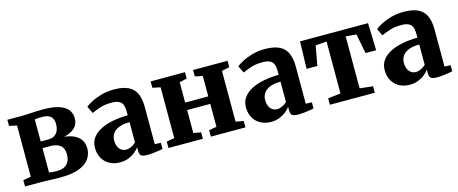

<svg xmlns="http://www.w3.org/2000/svg" viewBox="-38 -1028 3608 1512"><g transform="rotate(-15 1766.0 -272.0)"><path d="M316.5 4Q289 4 258.8 3Q228.5 2 200 1Q171.5 0 150 0H29.5V-51L93 -62V-480L31 -493V-543H153Q172.5 -543 202 -544.8Q231.5 -546.5 263.5 -548Q295.5 -549.5 321 -549.5Q406.5 -549.5 455.8 -532Q505 -514.5 526 -485Q547 -455.5 547 -419Q547 -367.5 514.2 -338.2Q481.5 -309 428.5 -298Q473.5 -293.5 507.8 -277.5Q542 -261.5 561.5 -233Q581 -204.5 581 -162.5Q581 -117 555.2 -79Q529.5 -41 471.5 -18.5Q413.5 4 316.5 4ZM301 -52Q361 -52 387.5 -80.8Q414 -109.5 414 -156Q414 -211 383.8 -233.2Q353.5 -255.5 305.5 -255.5H240.5V-58Q246.5 -56.5 256 -55Q265.5 -53.5 277.2 -52.8Q289 -52 301 -52ZM240.5 -310H301Q334.5 -310 354.8 -324Q375 -338 384 -361Q393 -384 393 -411.5Q393 -436.5 384.2 -455Q375.5 -473.5 355.8 -483.5Q336 -493.5 302.5 -493.5Q286 -493.5 270.2 -492.8Q254.5 -492 240.5 -490.5Z M802 11Q757 11 720.2 -8Q683.5 -27 661.8 -63.5Q640 -100 640 -151.5Q640 -198 665.2 -232Q690.5 -266 734.2 -288Q778 -310 835 -320.8Q892 -331.5 955.5 -332V-363Q955.5 -396.5 947 -418Q938.5 -439.5 917 -450.2Q895.5 -461 856 -461Q801 -461 759.2 -446.5Q717.5 -432 694 -421L666 -479Q679.5 -491 713 -509.2Q746.5 -527.5 795 -542Q843.5 -556.5 902 -556.5Q975 -556.5 1019 -535Q1063 -513.5 1082.8 -469.8Q1102.5 -426 1102.5 -358.5V-57L1152 -55V-5Q1140.5 -2.5 1119 1Q1097.5 4.5 1072.2 7.2Q1047 10 1025.5 10Q989.5 10 975.8 0Q962 -10 962 -40.5V-69.5Q950.5 -52.5 928 -33.8Q905.5 -15 873.8 -2Q842 11 802 11ZM876 -73.5Q894.5 -73.5 917.2 -84Q940 -94.5 955.5 -110.5V-276Q900.5 -276 866.2 -261.2Q832 -246.5 816.5 -222.2Q801 -198 801 -168.5Q801 -138.5 810.5 -117.2Q820 -96 836.8 -84.8Q853.5 -73.5 876 -73.5Z M1199 0V-52.5L1263 -63.5V-477.5L1199 -491V-543H1479V-491L1418.5 -477.5V-311.5H1607V-477.5L1545 -491V-543H1826V-491L1763 -477.5V-63.5L1826.5 -52.5V0H1544.5V-52.5L1607 -63.5V-250.5H1418.5V-63.5L1479.5 -52.5V0Z M2033 11Q1988 11 1951.2 -8Q1914.5 -27 1892.8 -63.5Q1871 -100 1871 -151.5Q1871 -198 1896.2 -232Q1921.5 -266 1965.2 -288Q2009 -310 2066 -320.8Q2123 -331.5 2186.5 -332V-363Q2186.5 -396.5 2178 -418Q2169.5 -439.5 2148 -450.2Q2126.5 -461 2087 -461Q2032 -461 1990.2 -446.5Q1948.5 -432 1925 -421L1897 -479Q1910.5 -491 1944 -509.2Q1977.5 -527.5 2026 -542Q2074.5 -556.5 2133 -556.5Q2206 -556.5 2250 -535Q2294 -513.5 2313.8 -469.8Q2333.5 -426 2333.5 -358.5V-57L2383 -55V-5Q2371.5 -2.5 2350 1Q2328.5 4.5 2303.2 7.2Q2278 10 2256.5 10Q2220.5 10 2206.8 0Q2193 -10 2193 -40.5V-69.5Q2181.5 -52.5 2159 -33.8Q2136.5 -15 2104.8 -2Q2073 11 2033 11ZM2107 -73.5Q2125.5 -73.5 2148.2 -84Q2171 -94.5 2186.5 -110.5V-276Q2131.5 -276 2097.2 -261.2Q2063 -246.5 2047.5 -222.2Q2032 -198 2032 -168.5Q2032 -138.5 2041.5 -117.2Q2051 -96 2067.8 -84.8Q2084.5 -73.5 2107 -73.5Z M2515 0V-52.5L2618.5 -64.5V-488L2528 -480.5L2498.5 -320.5H2411L2417 -543H2971.5L2978 -320.5H2891.5L2860.5 -480.5L2774.5 -488V-64.5L2881 -52.5V0Z M3164 11Q3119 11 3082.2 -8Q3045.5 -27 3023.8 -63.5Q3002 -100 3002 -151.5Q3002 -198 3027.2 -232Q3052.5 -266 3096.2 -288Q3140 -310 3197 -320.8Q3254 -331.5 3317.5 -332V-363Q3317.5 -396.5 3309 -418Q3300.5 -439.5 3279 -450.2Q3257.5 -461 3218 -461Q3163 -461 3121.2 -446.5Q3079.5 -432 3056 -421L3028 -479Q3041.5 -491 3075 -509.2Q3108.5 -527.5 3157 -542Q3205.5 -556.5 3264 -556.5Q3337 -556.5 3381 -535Q3425 -513.5 3444.8 -469.8Q3464.5 -426 3464.5 -358.5V-57L3514 -55V-5Q3502.5 -2.5 3481 1Q3459.5 4.5 3434.2 7.2Q3409 10 3387.5 10Q3351.5 10 3337.8 0Q3324 -10 3324 -40.5V-69.5Q3312.5 -52.5 3290 -33.8Q3267.5 -15 3235.8 -2Q3204 11 3164 11ZM3238 -73.5Q3256.5 -73.5 3279.2 -84Q3302 -94.5 3317.5 -110.5V-276Q3262.5 -276 3228.2 -261.2Q3194 -246.5 3178.5 -222.2Q3163 -198 3163 -168.5Q3163 -138.5 3172.5 -117.2Q3182 -96 3198.8 -84.8Q3215.5 -73.5 3238 -73.5Z"/></g></svg>

Font: Merriweather 48pt ExtraBold
Style: Regular
Weight: 800
Version: Version 2.100